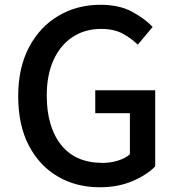

<svg xmlns="http://www.w3.org/2000/svg" viewBox="-20 -770 741 804"><path d="M397.9 14.2Q299.3 14.2 222.2 -30.8Q145 -75.7 100.6 -160.9Q56.2 -246.1 56.2 -367.2Q56.2 -486.3 101.6 -572.3Q147 -658.2 225.1 -704.1Q303.2 -750 400.9 -750Q479 -750 532.5 -721.2Q585.9 -692.4 619.1 -657.2L557.1 -583Q529.3 -609.9 493.2 -629.4Q457 -648.9 403.8 -648.9Q335.4 -648.9 284.2 -615.2Q232.9 -581.5 204.3 -519Q175.8 -456.5 175.8 -370.1Q175.8 -239.3 235.6 -163.6Q295.4 -87.9 410.2 -87.9Q443.8 -87.9 474.6 -97.7Q505.4 -107.4 523.9 -124V-295.9H378.9V-392.1H629.9V-73.2Q593.3 -36.1 533.2 -11Q473.1 14.2 397.9 14.2Z"/></svg>

Font: Source Han Sans CN Medium
Style: Regular
Weight: 500
Designer: Ryoko NISHIZUKA  (kana, bopomofo & ideographs); Paul D. Hunt (Latin, Greek & Cyrillic); Sandoll Communications , Soo-you
Foundry: Adobe
Version: Version 2.004;hotconv 1.0.118;makeotfexe 2.5.65603